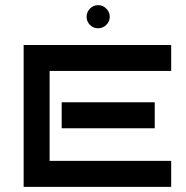

<svg xmlns="http://www.w3.org/2000/svg" viewBox="-20 -727 725 747"><path d="M646 0H72V-552H646V-451H173V-101H646ZM582 -228H220V-329H582ZM407 -662Q407 -643 393.5 -630Q380 -617 362 -617Q343 -617 330 -630Q317 -643 317 -662Q317 -680 330 -693.5Q343 -707 362 -707Q380 -707 393.5 -693.5Q407 -680 407 -662Z"/></svg>

Font: Bruno Ace SC
Style: Regular
Weight: 400
Version: Version 1.100; ttfautohint (v1.8.4.7-5d5b);gftools[0.9.27]